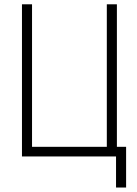

<svg xmlns="http://www.w3.org/2000/svg" viewBox="-20 -713 626 875"><path d="M80.1 0H508.8V141.6H554.7V-43.9H512.7V-693.4H466.8V-43.9H126V-693.4H80.1Z"/></svg>

Font: Cascadia Mono PL ExtraLight
Style: Regular
Weight: 200
Monospace: yes
Designer: Aaron Bell
Foundry: Saja Typeworks
Version: Version 2404.023